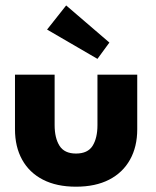

<svg xmlns="http://www.w3.org/2000/svg" viewBox="-20 -692 588 724"><path d="M186 -220.5Q186 -171.5 204.5 -142.2Q223 -113 266.5 -113Q311 -113 329.2 -142.2Q347.5 -171.5 347.5 -220.5V-410.5H497.5V-204.5Q497.5 -138.5 470.2 -89.8Q443 -41 391.5 -14.5Q340 12 266.5 12Q193.5 12 142 -14.5Q90.5 -41 63.5 -89.8Q36.5 -138.5 36.5 -204.5V-410.5H186ZM347.5 -470 157.5 -580.5 229.5 -671.5 392.5 -531.5Z"/></svg>

Font: League Spartan Thin
Style: Bold
Weight: 700
Version: Version 2.002